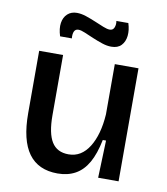

<svg xmlns="http://www.w3.org/2000/svg" viewBox="-82 -788 755 870"><g transform="rotate(10 295.5 -353.0)"><path d="M241 13Q152 13 107.5 -48Q63 -109 63 -233V-520H173V-243Q173 -160 197.5 -120.5Q222 -81 275 -81Q305 -81 328.5 -95.5Q352 -110 369.5 -138Q387 -166 397.5 -204Q408 -242 411 -289V-520H520V-221V0H426L432 -172H417Q404 -107 381 -66.5Q358 -26 323 -6.5Q288 13 241 13ZM381 -595Q361 -595 338.5 -602.5Q316 -610 293.5 -619.5Q271 -629 252.5 -637Q234 -645 222 -645Q208 -645 202.5 -633Q197 -621 199 -601H145Q134 -635 138 -661.5Q142 -688 159 -703.5Q176 -719 202 -719Q222 -719 244.5 -711.5Q267 -704 289.5 -694.5Q312 -685 330.5 -677.5Q349 -670 361 -670Q376 -670 381.5 -684Q387 -698 384 -714H439Q449 -683 446 -656Q443 -629 427 -612Q411 -595 381 -595Z"/></g></svg>

Font: Bricolage Grotesque 24pt Medium
Style: Regular
Weight: 500
Designer: Mathieu Triay
Foundry: Atelier Triay
Version: Version 1.001;gftools[0.9.33.dev8+g029e19f]